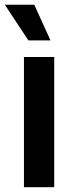

<svg xmlns="http://www.w3.org/2000/svg" viewBox="-33 -785 314 805"><path d="M67.4 0V-545.9H194.3V0ZM85.9 -615.7 -12.7 -765.1H110.8L178.7 -615.7Z"/></svg>

Font: Inter SemiBold
Style: Regular
Weight: 600
Designer: Rasmus Andersson
Foundry: rsms
Version: Version 4.001;git-9221beed3